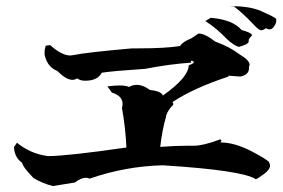

<svg xmlns="http://www.w3.org/2000/svg" viewBox="-20 -715 954 647"><path d="M158 -88Q123 -97 93 -115Q56 -153 55 -166Q29 -184 27 -219L37 -234Q84 -196 142 -189Q206 -189 406 -218Q403 -284 391 -351Q393 -358 393 -365Q393 -392 357 -403L342 -424Q366 -427 383 -427Q404 -427 415 -422Q427 -429 441 -429Q462 -429 485 -412Q523 -408 529 -393Q615 -454 616 -495Q633 -501 633 -505Q633 -510 624 -510Q623 -510 623 -509Q623 -507 625 -504Q551 -499 469 -483Q363 -476 323 -470Q309 -443 267 -443Q250 -443 240 -451Q233 -446 224 -446Q203 -446 173 -476Q142 -488 132 -524Q130 -530 130 -537Q130 -548 134 -561L149 -563Q188 -528 217 -528L225 -529Q275 -539 425 -552H446Q538 -552 587 -560Q595 -574 625 -586L649 -602Q671 -602 705 -575Q753 -558 787 -532Q821 -512 821 -497Q821 -493 819 -490V-485Q819 -463 790 -457L749 -460Q750 -460 750 -457Q634 -419 561 -371Q564 -368 564 -365Q564 -360 557 -355Q540 -334 539 -320Q526 -274 520 -220Q570 -224 615 -224H633Q665 -224 718 -244L722 -245Q726 -245 726 -242Q726 -240 723 -235Q771 -235 829 -204.5Q887 -174 887 -167Q890 -162 890 -157Q890 -144 870 -129Q850 -114 842 -111Q798 -141 529 -158Q403 -155 282 -113Q276 -116 270 -116Q253 -116 232 -100ZM785 -557Q769 -561 745 -583Q710 -620 672 -644L690 -655Q764 -649 794 -614Q829 -604 829 -597Q829 -595 827 -593Q818 -585 818 -578V-575Q818 -566 785 -557ZM860 -613Q852 -613 834 -633Q794 -675 766 -695L753 -694H764Q830 -694 870 -673Q911 -655 911 -650V-646Q911 -637 904 -626.5Q897 -616 888 -616Q882 -616 876 -620Q867 -613 860 -613Z"/></svg>

Font: Xiangcui Kesong Xiangcui Kesong
Style: Regular
Weight: 400
Version: Version 1.501;March 28, 2024;FontCreator 14.0.0.2814 64-bit